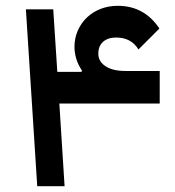

<svg xmlns="http://www.w3.org/2000/svg" viewBox="-20 -640 602 660"><path d="M177 -393H260L262 -397Q248 -418 242 -438.5Q236 -459 236 -479Q236 -509 247.5 -535Q259 -561 279 -580Q299 -599 326 -609.5Q353 -620 385 -620Q476 -620 528 -542L456 -470Q431 -511 379 -511Q351 -511 334.5 -496.5Q318 -482 318 -455Q318 -429 342.5 -412.5Q367 -396 412 -396H529V-284H184L202 0H108L69 -608H163Z"/></svg>

Font: IBM Plex Sans Arabic Medium
Style: Regular
Weight: 500
Designer: Mike Abbink, Paul van der Laan, Pieter van Rosmalen, Wael Morcos, Khajak Apelian
Foundry: Bold Monday
Version: Version 1.1